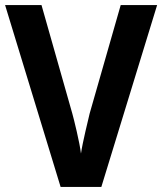

<svg xmlns="http://www.w3.org/2000/svg" viewBox="-20 -734 637 754"><path d="M597 -714H454L332 -288C327 -266 304 -174 298 -131C293 -174 270 -267 264 -288L143 -714H0L218 0H378Z"/></svg>

Font: Noto Sans Kannada SemiCondensed
Style: Bold
Weight: 700
Width: 4
Designer: Jelle Bosma - Monotype Design Team
Foundry: Monotype Imaging Inc.
Version: Version 2.005